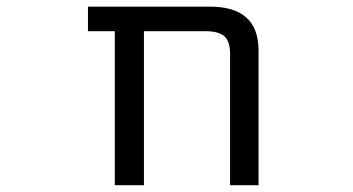

<svg xmlns="http://www.w3.org/2000/svg" viewBox="-20 -544 1040 566"><path d="M658.2 -384.8Q658.2 -421.9 641.6 -437Q625 -452.1 585 -452.1H404.3V2H318.4V-452.1H239.3V-524.4H599.6Q742.2 -524.4 742.2 -394.5V2H658.2Z"/></svg>

Font: Gen Shin Gothic Monospace Regular
Style: Regular
Weight: 400
Designer: [Source Han Sans]
Ryoko NISHIZUKA  (kana & ideographs); Paul D. Hunt (Latin, Greek & Cyrillic); Wenlong ZHANG  (bopomofo
Version: Version 1.002.20150607